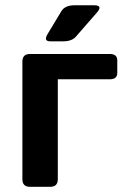

<svg xmlns="http://www.w3.org/2000/svg" viewBox="-20 -721 487 741"><path d="M95.7 0Q66.4 0 66.4 -29.3V-483.4Q66.4 -512.7 95.7 -512.7H403.3Q432.6 -512.7 432.6 -488.3V-439.5Q432.6 -415 403.3 -415H203.1V-29.3Q203.1 0 173.8 0ZM174.3 -561.5Q146.5 -561.5 164.1 -590.3L216.8 -677.7Q230.5 -700.7 268.6 -700.7H342.8Q378.9 -700.7 353.5 -671.9L272.9 -579.6Q257.3 -561.5 223.6 -561.5Z"/></svg>

Font: Istok Web
Style: Bold
Weight: 700
Designer: Andrey V. Panov
Foundry: Andrey V. Panov
Version: Version 1.0.2g